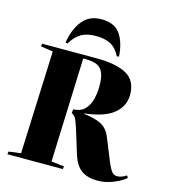

<svg xmlns="http://www.w3.org/2000/svg" viewBox="-139 -1087 1073 1211"><g transform="rotate(15 397.5 -481.0)"><path d="M347 -381Q392 -382 418.5 -407Q445 -432 457 -473.5Q469 -515 469 -566Q469 -622 455.5 -652.5Q442 -683 414 -695Q386 -707 341 -707H325L300 -28L384 -18L381 0H19L22 -18L101 -28L128 -700L48 -712L51 -730H405Q536 -730 603 -692Q670 -654 670 -562Q670 -489 611 -439Q552 -389 421 -374V-371Q493 -363 534.5 -341.5Q576 -320 597 -268L659 -115Q674 -80 687.5 -62.5Q701 -45 722 -45Q738 -45 751.5 -50Q765 -55 783 -66L792 -52Q763 -27 713 -6.5Q663 14 611 14Q544 14 505 -14.5Q466 -43 446 -104L394 -272Q380 -316 370 -332.5Q360 -349 344 -356ZM526 -775Q501 -825 463.5 -845Q426 -865 367 -865Q307 -865 269.5 -842.5Q232 -820 205 -773L191 -775Q206 -867 250.5 -921.5Q295 -976 373 -976Q459 -976 496.5 -922Q534 -868 540 -777Z"/></g></svg>

Font: Literata 72pt ExtraBold
Style: Italic
Weight: 800
Italic angle: -2°
Designer: Latin by Veronika Burian and Jose Scaglione. Greek by Irene Vlachou. Cyrillic by Vera Evstafieva
Foundry: TypeTogether
Version: Version 3.002